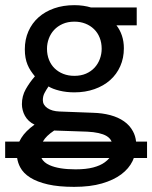

<svg xmlns="http://www.w3.org/2000/svg" viewBox="-20 -519 590 744"><path d="M0 29.8H54.7Q58.1 22.5 62.5 15.6Q79.1 -11.2 113.8 -36.1Q101.1 -42 91.8 -50.8Q82.5 -59.6 76.7 -70.1Q70.8 -80.6 67.9 -92.3Q64.9 -104 64.9 -115.2Q64.9 -147 79.8 -173.3Q94.7 -199.7 115.2 -223.1Q106 -234.4 98.9 -245.1Q91.8 -255.9 86.7 -268.3Q81.5 -280.8 78.9 -295.2Q76.2 -309.6 76.2 -328.1Q76.2 -366.2 90.1 -397.7Q104 -429.2 129.2 -451.7Q154.3 -474.1 189.7 -486.6Q225.1 -499 268.1 -499Q286.1 -499 302.7 -496.6Q319.3 -494.1 332 -490.2H509.8V-420.9H431.2Q444.8 -403.8 452.4 -381.1Q460 -358.4 460 -332Q460 -293.9 446 -262.5Q432.1 -231 406.7 -208.5Q381.3 -186 345.9 -173.6Q310.5 -161.1 268.1 -161.1Q237.3 -161.1 210.4 -167.7Q183.6 -174.3 168 -184.1Q158.7 -170.4 152.3 -158.2Q146 -146 146 -130.9Q146 -112.3 163.8 -100.1Q181.6 -87.9 210.9 -86.9L339.8 -82Q376.5 -81.1 407.5 -72.8Q438.5 -64.5 460.7 -48.8Q482.9 -33.2 495.1 -10.3Q504.9 7.3 507.3 29.8H549.8V93.3H498.5Q496.1 99.1 493.7 105Q479.5 134.3 450 156.5Q420.4 178.7 375 191.9Q329.6 205.1 267.1 205.1Q207.5 205.1 165.8 195.6Q124 186 97.2 169.2Q70.3 152.3 58.1 128.9Q49.3 112.3 46.4 93.3H0ZM162.1 -330.1Q162.1 -306.6 169.9 -287.1Q177.7 -267.6 191.9 -253.9Q206.1 -240.2 225.3 -232.7Q244.6 -225.1 268.1 -225.1Q293.5 -225.1 313.2 -233.6Q333 -242.2 346.4 -256.8Q359.9 -271.5 366.9 -290.5Q374 -309.6 374 -330.1Q374 -353.5 366.2 -373Q358.4 -392.6 344.2 -406.2Q330.1 -419.9 310.8 -427.5Q291.5 -435.1 268.1 -435.1Q242.7 -435.1 222.9 -426.3Q203.1 -417.5 189.7 -403.1Q176.3 -388.7 169.2 -369.6Q162.1 -350.6 162.1 -330.1ZM392.6 7.8Q368.2 -6.3 317.9 -8.8L189.9 -13.2Q173.8 -2.4 163.3 7.8Q152.8 18.1 147 28.3Q146.5 29.3 146 29.8H412.6Q406.7 16.1 392.6 7.8ZM172.4 121.1Q208.5 137.2 272.9 137.2Q313.5 137.2 341.1 129.9Q368.7 122.6 385.3 110.4Q396.5 102.5 403.8 93.3H140.6Q148.9 110.8 172.4 121.1Z"/></svg>

Font: Code New Roman
Style: Regular
Weight: 400
Monospace: yes
Designer: Sam Radian
Foundry: Code New Roman
Version: Version 2.00 November 29, 2014